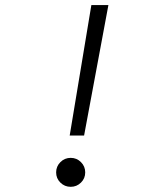

<svg xmlns="http://www.w3.org/2000/svg" viewBox="-20 -718 626 748"><path d="M251.5 -189.9 335.9 -698.2H402.3L307.6 -189.9ZM255.4 9.8Q231.9 9.8 215.3 -6.6Q198.7 -22.9 198.7 -46.4Q198.7 -69.8 215.3 -86.4Q231.9 -103 255.4 -103Q278.8 -103 295.4 -86.4Q312 -69.8 312 -46.4Q312 -22.9 295.4 -6.6Q278.8 9.8 255.4 9.8Z"/></svg>

Font: Cascadia Mono Light
Style: Italic
Weight: 300
Italic angle: -10°
Monospace: yes
Designer: Aaron Bell
Foundry: Saja Typeworks
Version: Version 2404.023; ttfautohint (v1.8.4)